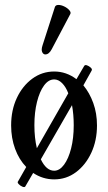

<svg xmlns="http://www.w3.org/2000/svg" viewBox="-20 -714 437 776"><path d="M82 40Q79 44 70.5 40.5Q62 37 55.5 30Q49 23 53 19L86 -39Q57 -69 41 -112.5Q25 -156 25 -207Q25 -269 48 -318Q71 -367 110.5 -396Q150 -425 199 -425Q248 -425 289 -394L320 -447Q323 -453 331.5 -450Q340 -447 347 -440.5Q354 -434 350 -428L317 -369Q342 -339 357 -297.5Q372 -256 372 -207Q372 -146 349 -96.5Q326 -47 287 -18Q248 11 199 11Q153 11 114 -15ZM119 -208Q119 -157 129 -115L256 -337Q246 -363 231 -378Q216 -393 199 -393Q176 -393 158 -368.5Q140 -344 129.5 -302Q119 -260 119 -208ZM199 -24Q221 -24 239 -48.5Q257 -73 267.5 -114.5Q278 -156 278 -208Q278 -251 271 -289L145 -70Q167 -24 199 -24ZM163 -494Q155 -494 150.5 -503.5Q146 -513 152 -531L202 -686Q205 -694 216 -694Q227 -694 239.5 -688Q252 -682 260 -673Q268 -664 264 -657L189 -515Q178 -494 163 -494Z"/></svg>

Font: Junicode Two Beta Condensed Medium
Style: Regular
Weight: 500
Width: 3
Designer: Peter S. Baker
Foundry: Briery Creek Software
Version: Version 1.053; ttfautohint (v1.8.4)